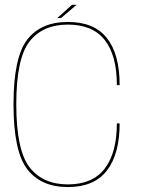

<svg xmlns="http://www.w3.org/2000/svg" viewBox="-20 -771 590 796"><path d="M261.5 4.5Q370.5 4.5 423.2 -64Q476 -132.5 476 -259.5H464.5Q464.5 -137.5 414.2 -72Q364 -6.5 261.5 -6.5Q157.5 -6.5 102.5 -77.5Q47.5 -148.5 47.5 -338.5Q47.5 -528.5 102.2 -598.8Q157 -669 261.5 -669Q364 -669 414.2 -605.2Q464.5 -541.5 464.5 -418H476Q476 -546.5 423.2 -613.2Q370.5 -680 261.5 -680Q149.5 -680 92.8 -606.5Q36 -533 36 -338.5Q36 -143.5 93 -69.5Q150 4.5 261.5 4.5ZM217 -696H233L297.5 -751H278.5Z"/></svg>

Font: Anybody Thin Thin
Style: Regular
Weight: 250
Version: Version 1.113;gftools[0.9.25]